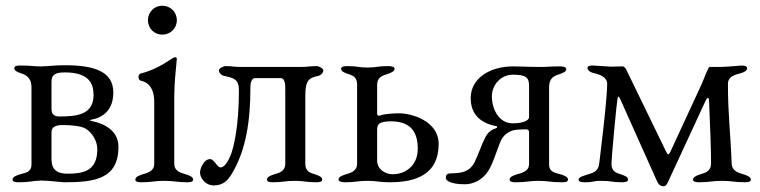

<svg xmlns="http://www.w3.org/2000/svg" viewBox="-20 -634 2655 671"><path d="M199 -197C234 -197 259 -193 272 -188C291 -181 320 -151 320 -112C320 -34 268 -27 215 -27C178 -27 160 -43 160 -77V-172C160 -192 178 -197 199 -197ZM122 -402C91 -402 92 -405 53 -405C48 -405 30 -406 30 -396C30 -386 42 -382 53 -378C73 -372 90 -360 90 -330V-59C90 -31 67 -30 47 -24C36 -20 24 -16 24 -6C24 2 37 3 44 3H47C86 3 90 -2 124 -3C154 -3 191 3 205 3C312 3 394 -9 394 -121C394 -181 338 -204 300 -211C292 -213 294 -215 300 -216C344 -224 376 -253 376 -311C376 -386 306 -406 206 -406C165 -406 149 -402 122 -402ZM189 -227C181 -227 160 -227 160 -252V-348C160 -369 168 -381 206 -381C292 -381 307 -341 307 -302C307 -232 246 -227 189 -227Z M591 -434C583 -434 538 -393 471 -377C467 -376 464 -370 464 -365C464 -359 467 -353 472 -352C506 -345 519 -315 519 -279V-62C519 -35 496 -30 476 -24C465 -20 453 -16 453 -6C453 2 465 3 473 3C512 3 519 -2 554 -2C589 -2 597 3 635 3C644 3 655 2 655 -6C655 -16 643 -20 632 -24C612 -30 589 -35 589 -62V-294C589 -339 594 -388 598 -429C598 -432 595 -434 591 -434ZM497 -563C497 -535 519 -513 547 -513C576 -513 598 -535 598 -563C598 -592 576 -614 547 -614C519 -614 497 -592 497 -563Z M751 -49C738 -49 729 -78 714 -78C693 -78 679 -46 679 -31C679 -15 695 14 728 14C758 14 776 -2 791 -28C840 -110 855 -213 855 -323C855 -334 855 -361 872 -361H961C977 -361 977 -334 977 -323V-62C977 -35 956 -30 936 -24C925 -20 913 -16 913 -6C913 2 925 3 933 3C971 3 975 -2 1010 -2C1045 -2 1047 3 1086 3C1094 3 1106 2 1106 -6C1106 -16 1094 -20 1083 -24C1063 -30 1047 -35 1047 -62V-300C1047 -354 1060 -362 1093 -369C1099 -370 1110 -378 1110 -388C1110 -396 1092 -403 1088 -403C1063 -403 1056 -400 1030 -400H821C798 -400 792 -403 767 -403C763 -403 745 -396 745 -388C745 -378 756 -370 762 -369C795 -362 815 -358 815 -319C815 -189 796 -118 787 -94C776 -66 762 -48 751 -49Z M1513 -131C1513 -211 1419 -238 1375 -238C1356 -238 1320 -236 1308 -230C1304 -228 1298 -231 1298 -236V-337C1298 -364 1316 -370 1336 -376C1347 -380 1359 -384 1359 -394C1359 -402 1342 -403 1335 -403C1297 -403 1299 -398 1264 -398C1229 -398 1233 -403 1194 -403C1186 -403 1172 -402 1172 -394C1172 -384 1184 -380 1195 -376C1215 -370 1228 -364 1228 -337V-63C1228 -35 1206 -30 1186 -24C1175 -20 1163 -16 1163 -6C1163 2 1180 3 1187 3C1225 3 1229 -2 1264 -2C1299 -2 1303 3 1342 3C1435 3 1513 -25 1513 -131ZM1307 -203C1313 -207 1329 -210 1345 -210C1409 -210 1440 -180 1440 -114C1440 -55 1397 -25 1352 -25C1328 -25 1298 -41 1298 -73V-177C1298 -182 1297 -196 1307 -203Z M1829 -172V-62C1829 -34 1804 -30 1784 -24C1773 -20 1761 -16 1761 -6C1761 4 1779 3 1784 3C1823 3 1827 -2 1862 -2C1897 -2 1903 3 1942 3C1947 3 1965 4 1965 -6C1965 -16 1953 -20 1942 -24C1922 -30 1899 -31 1899 -59V-330C1899 -361 1916 -369 1936 -375C1947 -379 1959 -383 1959 -393C1959 -401 1943 -402 1936 -402C1897 -402 1901 -400 1866 -400C1831 -400 1801 -402 1773 -402C1693 -402 1625 -361 1625 -291C1625 -233 1661 -203 1715 -193C1720 -192 1717 -187 1714 -186C1693 -180 1683 -167 1676 -154C1663 -129 1652 -94 1638 -66C1618 -28 1582 -29 1554 -28C1542 -28 1538 -22 1538 -12C1538 -2 1557 10 1605 10C1630 10 1664 -2 1686 -36C1705 -64 1722 -130 1735 -151C1744 -164 1757 -174 1775 -179C1785 -181 1800 -182 1820 -182C1825 -182 1829 -178 1829 -172ZM1771 -203C1725 -203 1699 -251 1699 -297C1699 -338 1731 -373 1772 -373C1815 -373 1829 -365 1829 -335V-225C1829 -211 1803 -203 1771 -203Z M2524 -341C2524 -366 2548 -373 2568 -378C2579 -381 2591 -386 2591 -396C2591 -404 2578 -405 2571 -405C2566 -405 2523 -400 2493 -400H2460C2455 -400 2443 -365 2433 -342L2323 -104C2317 -90 2313 -93 2307 -106L2169 -390C2167 -394 2162 -402 2156 -402C2145 -402 2120 -401 2115 -401C2105 -401 2064 -405 2054 -405C2047 -405 2033 -405 2033 -397C2033 -387 2046 -380 2057 -378C2076 -374 2102 -364 2102 -341C2102 -283 2074 -62 2074 -62C2071 -35 2053 -30 2033 -24C2022 -20 2002 -16 2002 -6C2002 2 2015 3 2022 3C2061 3 2047 -2 2082 -2C2117 -2 2116 3 2155 3C2162 3 2175 2 2175 -6C2175 -16 2163 -20 2152 -24C2132 -30 2117 -35 2117 -62C2117 -83 2135 -274 2138 -289C2140 -299 2143 -298 2147 -289L2276 -1C2281 10 2288 17 2298 17C2306 17 2310 12 2315 1C2324 -19 2445 -280 2445 -280C2451 -293 2457 -298 2458 -282C2462 -188 2465 -109 2465 -63C2465 -35 2445 -30 2425 -24C2414 -20 2402 -16 2402 -6C2402 2 2415 3 2422 3C2461 3 2468 -2 2503 -2C2538 -2 2545 3 2584 3C2591 3 2604 2 2604 -6C2604 -16 2592 -20 2581 -24C2561 -30 2538 -35 2537 -63C2533 -171 2524 -232 2524 -341Z"/></svg>

Font: EB Garamond SC 08
Style: Regular
Weight: 400
Version: Version 0.016